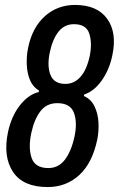

<svg xmlns="http://www.w3.org/2000/svg" viewBox="-20 -749 482 778"><path d="M173 9Q74 9 33 -52Q-8 -113 12 -212Q26 -278 60.5 -322Q95 -366 137 -376L138 -382Q113 -397 101.5 -424.5Q90 -452 88.5 -487Q87 -522 94 -556Q111 -638 162 -683.5Q213 -729 284 -729Q374 -729 414.5 -672.5Q455 -616 435 -524Q423 -466 392 -422.5Q361 -379 321 -366L320 -360Q349 -347 363 -318Q377 -289 379 -253Q381 -217 374 -183Q354 -88 301 -39.5Q248 9 173 9ZM245 -409Q281 -409 306.5 -438Q332 -467 344 -524Q354 -576 341.5 -613.5Q329 -651 280 -651Q241 -651 217 -620.5Q193 -590 182 -538Q170 -482 184.5 -445.5Q199 -409 245 -409ZM176 -68Q217 -68 243 -102Q269 -136 282 -196Q294 -253 279.5 -292Q265 -331 212 -331Q169 -331 144 -298.5Q119 -266 107 -211Q94 -151 108 -109.5Q122 -68 176 -68Z"/></svg>

Font: Mona Sans Condensed Medium
Style: Italic
Weight: 500
Width: 3
Italic angle: -11.7°
Designer: Deni Anggara
Foundry: GitHub
Version: Version 1.001; ttfautohint (v1.8.4.7-5d5b);gftools[0.9.31]